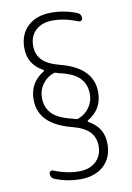

<svg xmlns="http://www.w3.org/2000/svg" viewBox="-97 -800 693 1011"><g transform="rotate(-10 250.0 -294.5)"><path d="M220.7 -423.8Q213.9 -426.8 206.1 -423.8Q168.9 -410.2 146.5 -378.4Q124 -346.7 124 -307.6Q124 -256.8 153.8 -224.1Q183.6 -191.4 252 -173.8Q265.6 -170.9 279.3 -166Q286.1 -163.1 293.9 -166Q331.1 -179.7 353.5 -211.4Q376 -243.2 376 -282.2Q376 -333 346.2 -366.2Q316.4 -399.4 248 -416Q233.4 -418.9 220.7 -423.8ZM157.2 -450.2Q78.1 -493.2 78.1 -581.1Q78.1 -654.3 124.5 -697.3Q170.9 -740.2 250 -740.2Q319.3 -740.2 383.8 -714.8Q405.3 -707 405.3 -683.6Q405.3 -675.8 398.4 -671.4Q391.6 -667 384.8 -669.9Q315.4 -698.2 250 -698.2Q193.4 -698.2 159.7 -667.5Q126 -636.7 126 -585Q126 -537.1 155.3 -507.3Q184.6 -477.5 250 -460.9Q420.9 -416 420.9 -285.2Q420.9 -194.3 342.8 -148.4Q336.9 -144.5 342.8 -139.6Q421.9 -96.7 421.9 -8.8Q421.9 64.5 375.5 107.4Q329.1 150.4 250 150.4Q180.7 150.4 116.2 125Q94.7 117.2 94.7 93.8Q94.7 85.9 101.6 81.5Q108.4 77.1 115.2 80.1Q184.6 108.4 250 108.4Q306.6 108.4 340.3 77.1Q374 45.9 374 -4.9Q374 -52.7 344.7 -82.5Q315.4 -112.3 250 -128.9Q79.1 -173.8 79.1 -304.7Q79.1 -395.5 157.2 -442.4Q163.1 -446.3 157.2 -450.2Z"/></g></svg>

Font: Rounded-X Mgen+ 1mn light
Style: Regular
Weight: 200
Designer: [Source Han Sans]
Ryoko NISHIZUKA  (kana & ideographs); Paul D. Hunt (Latin, Greek & Cyrillic); Wenlong ZHANG  (bopomofo
Version: Version 1.059.20150602